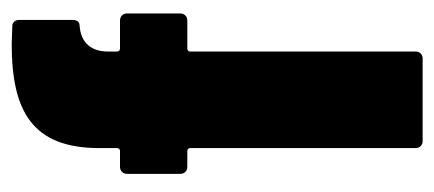

<svg xmlns="http://www.w3.org/2000/svg" viewBox="-227 -515 742 328"><g transform="rotate(-90 144.0 -351.0)"><path d="M273 -517H225C222 -517 220 -519 220 -522V-538C220 -566 235 -584 264 -586C271 -586 274 -591 274 -598V-689C274 -696 270 -701 263 -701C253 -701 242 -702 233 -702C118 -702 55 -667 55 -552V-522C55 -519 53 -517 50 -517H23C16 -517 11 -512 11 -505V-414C11 -407 16 -402 23 -402H50C53 -402 55 -400 55 -397V-12C55 -5 60 0 67 0H208C215 0 220 -5 220 -12V-397C220 -400 222 -402 225 -402H273C280 -402 285 -407 285 -414V-505C285 -512 280 -517 273 -517Z"/></g></svg>

Font: Barlow Condensed ExtraBold
Style: Regular
Weight: 800
Width: 3
Designer: Jeremy Tribby
Foundry: Tribby Type
Version: Version 1.422;hotconv 1.0.109;makeotfexe 2.5.65596